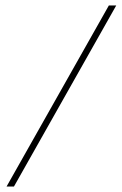

<svg xmlns="http://www.w3.org/2000/svg" viewBox="-20 -682 445 702"><path d="M4 0 378 -662H405L31 0Z"/></svg>

Font: Kanit Thin
Style: Italic
Weight: 250
Italic angle: -12°
Designer: Katatrad Team
Foundry: CadsonDemak
Version: Version 2.000; ttfautohint (v1.8.3)